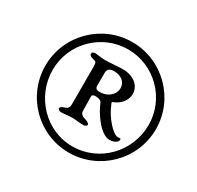

<svg xmlns="http://www.w3.org/2000/svg" viewBox="-134 -783 934 912"><g transform="rotate(30 332.5 -327.0)"><path d="M345 -24C512 -24 649 -160 649 -327C649 -494 513 -630 346 -630C179 -630 43 -494 43 -327C43 -160 178 -24 345 -24ZM345 -58C199 -58 83 -181 83 -327C83 -472 201 -590 346 -590C491 -590 609 -472 609 -327C609 -180 492 -58 345 -58ZM483 -173C502 -173 527 -182 527 -200C527 -208 515 -204 511 -204C483 -204 428 -268 408 -320C405 -327 399 -334 408 -337C438 -348 470 -376 470 -417C470 -470 418 -498 366 -496C335 -495 305 -491 274 -491C257 -491 239 -495 222 -496C209 -497 202 -492 202 -484C202 -476 207 -472 221 -468C241 -462 244 -467 244 -426V-231C244 -209 235 -204 219 -199C210 -196 200 -191 200 -183C200 -177 210 -172 216 -172C248 -172 249 -176 277 -176C305 -176 310 -172 342 -172C348 -172 358 -177 358 -183C358 -191 348 -196 339 -199C323 -204 305 -209 305 -231L304 -309C304 -316 312 -320 320 -320C345 -320 355 -312 358 -304C375 -260 431 -173 483 -173ZM331 -347C317 -347 304 -348 304 -367V-437C304 -455 312 -467 342 -467C377 -467 406 -445 406 -413C406 -374 370 -347 331 -347Z"/></g></svg>

Font: Garamond-Math
Style: Regular
Weight: 400
Version: Version 2019-08-16